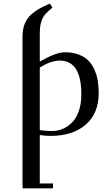

<svg xmlns="http://www.w3.org/2000/svg" viewBox="-20 -744 609 1058"><path d="M104 267.1V-541Q104 -610.4 139.2 -650.9Q174.3 -691.4 254.9 -724.1L269 -702.1Q244.1 -682.1 230.2 -666.3Q216.3 -650.4 209.5 -630.6Q202.6 -610.8 200.9 -593Q199.2 -575.2 199.2 -542V-404.8Q289.6 -456.1 336.9 -456.1Q380.9 -456.1 414.3 -443.1Q447.8 -430.2 468 -409.2Q488.3 -388.2 501.2 -358.2Q514.2 -328.1 519 -297.6Q523.9 -267.1 523.9 -231Q523.9 -119.6 452.6 -57.4Q381.3 4.9 257.8 4.9Q229 4.9 199.2 0V267.1H272V293.9H105ZM199.2 -26.9Q232.9 -22 267.1 -22Q297.4 -22 325.2 -33.7Q353 -45.4 376.7 -68.6Q400.4 -91.8 414.3 -132.1Q428.2 -172.4 428.2 -224.1Q428.2 -410.2 309.1 -410.2Q288.1 -410.2 266.1 -403.3Q244.1 -396.5 231.4 -390.1Q218.8 -383.8 199.2 -372.1Z"/></svg>

Font: Dehuti Alt
Style: Bold
Weight: 700
Version: Version 1.2